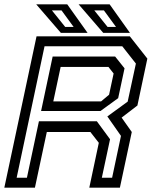

<svg xmlns="http://www.w3.org/2000/svg" viewBox="-32 -868 706 888"><path d="M-12 0 137 -700H568.5L649.5 -597L603.5 -380L530.5 -324L577.5 -257.5L522.5 0H381L425 -207.5L386 -257.5H184.5L129.5 0ZM45 -46H92.5L148 -307H416L477 -224L439 -46H486.5L527.5 -239.5L464.5 -329.5L558.5 -398L596.5 -574L533.5 -654H174ZM214.5 -399H435.5L472.5 -430L493.5 -528L469.5 -558.5H248.5ZM158 -354.5 211.5 -606.5H500.5L544 -552L514.5 -414L432.5 -354.5ZM569 -716H445.5L331.5 -848H475ZM504.5 -743.5 448.5 -820H404L465.5 -743.5ZM373 -716H249.5L135.5 -848H279ZM308.5 -743.5 252.5 -820H208L269.5 -743.5Z"/></svg>

Font: Tourney Thin Medium
Style: Italic
Weight: 500
Italic angle: -12°
Version: Version 1.015